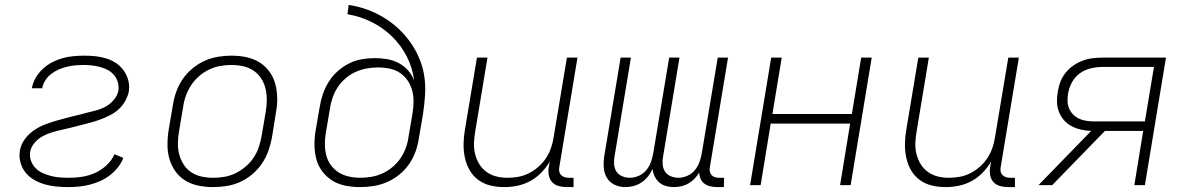

<svg xmlns="http://www.w3.org/2000/svg" viewBox="-20 -755 4840 783"><path d="M257 8Q233 8 208.5 5.5Q184 3 161.5 -3.5Q139 -10 118.5 -22Q98 -34 84 -51.5Q70 -69 63.5 -92.5Q57 -116 61 -140Q65 -166 82 -188.5Q99 -211 122 -226Q145 -241 170.5 -250Q196 -259 221 -266Q246 -273 271.5 -279.5Q297 -286 323 -292L325 -293Q346 -298 367.5 -303.5Q389 -309 408.5 -319Q428 -329 443.5 -347Q459 -365 463 -386Q465 -403 460.5 -419.5Q456 -436 445.5 -448.5Q435 -461 420.5 -469Q406 -477 389.5 -481.5Q373 -486 356 -488Q339 -490 322 -490Q305 -490 288 -488.5Q271 -487 254 -483Q237 -479 220.5 -472Q204 -465 189.5 -454Q175 -443 165 -427.5Q155 -412 152 -395H110V-396Q114 -418 126 -438.5Q138 -459 155.5 -475Q173 -491 193.5 -501.5Q214 -512 236 -518Q258 -524 280.5 -526Q303 -528 325 -528Q348 -528 371 -525.5Q394 -523 415.5 -516Q437 -509 455 -496.5Q473 -484 485.5 -466Q498 -448 503.5 -426Q509 -404 505 -380Q501 -361 490 -342Q479 -323 463.5 -309Q448 -295 428.5 -285Q409 -275 390 -268Q371 -261 351 -255.5Q331 -250 311 -245Q291 -240 271.5 -235Q252 -230 231.5 -225.5Q211 -221 191 -215Q171 -209 153 -199Q135 -189 120.5 -172Q106 -155 103 -135Q100 -116 106.5 -99Q113 -82 125 -69.5Q137 -57 153.5 -49.5Q170 -42 187.5 -37.5Q205 -33 223.5 -31.5Q242 -30 261 -30Q288 -30 314.5 -34Q341 -38 367 -49.5Q393 -61 414.5 -81Q436 -101 447 -126L483 -111Q475 -90 460 -71.5Q445 -53 426.5 -39Q408 -25 387 -16Q366 -7 344.5 -1.5Q323 4 301 6Q279 8 257 8Z M849 8Q818 8 789 2Q760 -4 736 -18.5Q712 -33 695.5 -56Q679 -79 671 -107Q663 -135 663 -165Q663 -195 668 -226L685 -326Q689 -353 698.5 -380Q708 -407 724.5 -431.5Q741 -456 764.5 -475.5Q788 -495 814.5 -507Q841 -519 869 -523.5Q897 -528 924 -528Q955 -528 984 -522Q1013 -516 1037 -501.5Q1061 -487 1078 -464Q1095 -441 1102.5 -413Q1110 -385 1110.5 -355Q1111 -325 1105 -294L1089 -194Q1084 -167 1074.5 -140Q1065 -113 1048.5 -88.5Q1032 -64 1009 -44.5Q986 -25 959.5 -13Q933 -1 904.5 3.5Q876 8 849 8ZM850 -30Q872 -30 895.5 -34Q919 -38 940.5 -48.5Q962 -59 981.5 -75.5Q1001 -92 1014.5 -112.5Q1028 -133 1035.5 -155.5Q1043 -178 1047 -201L1064 -301Q1068 -325 1068 -349Q1068 -373 1062.5 -395Q1057 -417 1044.5 -436Q1032 -455 1013 -467.5Q994 -480 971.5 -485Q949 -490 924 -490Q902 -490 878.5 -486Q855 -482 833 -471.5Q811 -461 792 -444.5Q773 -428 759.5 -407.5Q746 -387 738 -364.5Q730 -342 727 -319L710 -219Q706 -195 705.5 -171Q705 -147 711 -125Q717 -103 729 -84Q741 -65 760 -52.5Q779 -40 802 -35Q825 -30 850 -30Z M1449 8Q1419 8 1390 2.5Q1361 -3 1337 -17.5Q1313 -32 1295.5 -54.5Q1278 -77 1270.5 -104.5Q1263 -132 1262.5 -162Q1262 -192 1267 -222L1284 -320Q1288 -346 1297 -372Q1306 -398 1321 -422Q1336 -446 1357.5 -465Q1379 -484 1404 -496.5Q1429 -509 1456 -513.5Q1483 -518 1509 -518Q1535 -518 1560 -513.5Q1585 -509 1606.5 -497.5Q1628 -486 1644 -468Q1660 -450 1669 -427Q1662 -480 1638.5 -525.5Q1615 -571 1578.5 -606.5Q1542 -642 1496 -665Q1450 -688 1397 -697L1402 -735Q1441 -729 1477 -716Q1513 -703 1545 -683.5Q1577 -664 1604 -639Q1631 -614 1652.5 -584Q1674 -554 1689 -519Q1704 -484 1710 -446.5Q1716 -409 1713.5 -369Q1711 -329 1705 -289L1688 -190Q1684 -163 1674.5 -136.5Q1665 -110 1648.5 -86Q1632 -62 1608.5 -43Q1585 -24 1558.5 -12.5Q1532 -1 1504 3.5Q1476 8 1449 8ZM1450 -30Q1472 -30 1495 -34Q1518 -38 1540 -48Q1562 -58 1581 -74Q1600 -90 1613.5 -110Q1627 -130 1635 -152Q1643 -174 1646 -197L1662 -291Q1666 -315 1666.5 -339Q1667 -363 1661 -385.5Q1655 -408 1642.5 -426.5Q1630 -445 1611.5 -457.5Q1593 -470 1569.5 -475Q1546 -480 1522 -480Q1500 -480 1477 -476Q1454 -472 1432 -462.5Q1410 -453 1391 -437Q1372 -421 1358.5 -401Q1345 -381 1337 -358.5Q1329 -336 1326 -314L1309 -215Q1305 -192 1305 -168Q1305 -144 1310.5 -122Q1316 -100 1329 -82Q1342 -64 1361 -52Q1380 -40 1403 -35Q1426 -30 1450 -30Z M2036 8Q2007 8 1980 1.5Q1953 -5 1931 -21Q1909 -37 1895.5 -60.5Q1882 -84 1876 -111.5Q1870 -139 1870.5 -168Q1871 -197 1876 -226L1925 -520H1968L1918 -219Q1914 -196 1913 -172.5Q1912 -149 1917.5 -127Q1923 -105 1934.5 -86Q1946 -67 1964 -54Q1982 -41 2004 -35.5Q2026 -30 2050 -30Q2072 -30 2094 -34Q2116 -38 2137 -48.5Q2158 -59 2176.5 -75.5Q2195 -92 2207.5 -111.5Q2220 -131 2227.5 -153Q2235 -175 2238 -197L2292 -520H2335L2261 -74Q2259 -65 2260.5 -56.5Q2262 -48 2267.5 -42Q2273 -36 2281 -33Q2289 -30 2298 -30H2319V8H2291Q2274 8 2258 3.5Q2242 -1 2231.5 -12.5Q2221 -24 2218 -40.5Q2215 -57 2218 -74L2222 -96Q2207 -71 2187 -50.5Q2167 -30 2142 -16.5Q2117 -3 2090 2.5Q2063 8 2036 8Z M2530 8Q2506 8 2485.5 -2Q2465 -12 2454 -31.5Q2443 -51 2442 -75Q2441 -99 2445 -123L2511 -520H2553L2486 -116Q2483 -100 2484.5 -83.5Q2486 -67 2494.5 -54.5Q2503 -42 2518 -36Q2533 -30 2549 -30Q2567 -30 2585 -38Q2603 -46 2615.5 -61Q2628 -76 2634.5 -94Q2641 -112 2644 -130L2709 -520H2751L2684 -116Q2681 -100 2682.5 -83.5Q2684 -67 2692.5 -54.5Q2701 -42 2716 -36Q2731 -30 2747 -30Q2765 -30 2783 -38Q2801 -46 2813.5 -61Q2826 -76 2832.5 -94Q2839 -112 2842 -130L2907 -520H2949L2875 -74Q2873 -65 2874.5 -56.5Q2876 -48 2881.5 -41.5Q2887 -35 2895 -32.5Q2903 -30 2912 -30H2933L2932 8H2905Q2891 8 2877.5 5Q2864 2 2853.5 -5.5Q2843 -13 2837.5 -25Q2832 -37 2831 -51Q2823 -37 2811.5 -25.5Q2800 -14 2787 -6.5Q2774 1 2758.5 4.5Q2743 8 2728 8Q2711 8 2695.5 3.5Q2680 -1 2668.5 -11Q2657 -21 2650 -35.5Q2643 -50 2641 -66Q2634 -50 2622.5 -35.5Q2611 -21 2596 -11Q2581 -1 2564 3.5Q2547 8 2530 8Z M3039 0 3125 -520H3168L3130 -290H3454L3492 -520H3535L3449 0H3406L3447 -251H3123L3082 0Z M3836 8Q3807 8 3780 1.5Q3753 -5 3731 -21Q3709 -37 3695.5 -60.5Q3682 -84 3676 -111.5Q3670 -139 3670.5 -168Q3671 -197 3676 -226L3725 -520H3768L3718 -219Q3714 -196 3713 -172.5Q3712 -149 3717.5 -127Q3723 -105 3734.5 -86Q3746 -67 3764 -54Q3782 -41 3804 -35.5Q3826 -30 3850 -30Q3872 -30 3894 -34Q3916 -38 3937 -48.5Q3958 -59 3976.5 -75.5Q3995 -92 4007.5 -111.5Q4020 -131 4027.5 -153Q4035 -175 4038 -197L4092 -520H4135L4061 -74Q4059 -65 4060.5 -56.5Q4062 -48 4067.5 -42Q4073 -36 4081 -33Q4089 -30 4098 -30H4119V8H4091Q4074 8 4058 3.5Q4042 -1 4031.5 -12.5Q4021 -24 4018 -40.5Q4015 -57 4018 -74L4022 -96Q4007 -71 3987 -50.5Q3967 -30 3942 -16.5Q3917 -3 3890 2.5Q3863 8 3836 8Z M4271 0H4215L4430 -221Q4408 -222 4388 -226.5Q4368 -231 4350 -240.5Q4332 -250 4319 -265Q4306 -280 4298.5 -299Q4291 -318 4290.5 -339Q4290 -360 4294 -382Q4297 -402 4304.5 -421.5Q4312 -441 4325.5 -458Q4339 -475 4357 -487.5Q4375 -500 4395 -507.5Q4415 -515 4435.5 -517.5Q4456 -520 4476 -520H4735L4649 0H4606L4642 -221H4486ZM4649 -260 4686 -482H4476Q4453 -482 4429 -476.5Q4405 -471 4384.5 -456.5Q4364 -442 4352 -420Q4340 -398 4336 -375Q4333 -359 4333.5 -343.5Q4334 -328 4339.5 -314Q4345 -300 4355.5 -289Q4366 -278 4379.5 -271.5Q4393 -265 4408.5 -262.5Q4424 -260 4440 -260Z"/></svg>

Font: Iosevka Extralight Extended
Style: Italic
Weight: 200
Width: 7
Italic angle: -9°
Monospace: yes
Designer: Belleve Invis
Foundry: Belleve Invis
Version: Version 32.5.0; ttfautohint (v1.8.4)